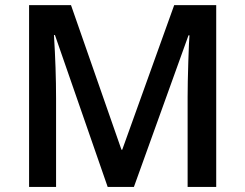

<svg xmlns="http://www.w3.org/2000/svg" viewBox="-20 -734 963 754"><path d="M402.8 0 195.8 -596.2H191.9Q200.2 -463.4 200.2 -347.2V0H94.2V-713.9H258.8L457 -146H460L664.1 -713.9H829.1V0H716.8V-353Q716.8 -406.2 719.5 -491.7Q722.2 -577.1 724.1 -595.2H720.2L505.9 0Z"/></svg>

Font: f3_41264          
Style: Regular
Weight: 600
Foundry: Ascender Corporation
Version: Version 1.10